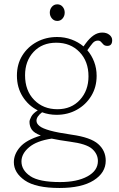

<svg xmlns="http://www.w3.org/2000/svg" viewBox="-20 -644 562 908"><path d="M319 -7Q408.5 5.5 444.2 37Q480 68.5 480 116Q480 173 423 209Q366 245 261.5 245Q149 245 97.2 209Q45.5 173 45.5 123Q45.5 85 75 51.2Q104.5 17.5 173 -3Q141.5 -15 130.5 -30.8Q119.5 -46.5 119.5 -68Q119.5 -76.5 127.8 -92.2Q136 -108 158.5 -122Q114 -144.5 87 -187.5Q60 -230.5 60 -286.5Q60 -340.5 85.5 -381.5Q111 -422.5 154.2 -445.8Q197.5 -469 250 -469Q286 -469 318 -457.2Q350 -445.5 375 -424.5L385.5 -439Q403.5 -463.5 422.8 -476.8Q442 -490 463.5 -490Q484 -490 497.2 -479.5Q510.5 -469 510.5 -454Q510.5 -427 488 -427Q476 -427 469.5 -433.2Q463 -439.5 457.8 -445.8Q452.5 -452 443 -452Q428.5 -452 418.2 -440Q408 -428 393 -406.5Q413.5 -382.5 425.2 -351.8Q437 -321 437 -285.5Q437 -232 411.5 -190.2Q386 -148.5 343.2 -124.8Q300.5 -101 247.5 -101Q211.5 -101 179 -113Q152.5 -93 152.5 -73Q152.5 -59.5 166.8 -48Q181 -36.5 217 -26.5Q253 -16.5 319 -7ZM246 -442Q179.5 -442 139 -398.8Q98.5 -355.5 98.5 -288Q98.5 -215.5 141.5 -171.5Q184.5 -127.5 251.5 -127.5Q317.5 -127.5 358 -171.8Q398.5 -216 398.5 -283Q398.5 -354 356 -398Q313.5 -442 246 -442ZM81.5 119.5Q81.5 160.5 123 188.8Q164.5 217 264 217Q344.5 217 393.8 190Q443 163 443 117.5Q443 84.5 415.8 60.2Q388.5 36 311 26Q259.5 19 224.5 11.5Q153.5 22 117.5 52.5Q81.5 83 81.5 119.5ZM251 -545Q235.5 -545 225.5 -556.8Q215.5 -568.5 215.5 -584.5Q215.5 -600.5 225.5 -612Q235.5 -623.5 251 -623.5Q266.5 -623.5 276.2 -612Q286 -600.5 286 -584.5Q286 -568.5 276.2 -556.8Q266.5 -545 251 -545Z"/></svg>

Font: Fraunces 9pt SuperSoft Thin
Style: Regular
Weight: 100
Version: Version 1.000;[b76b70a41]